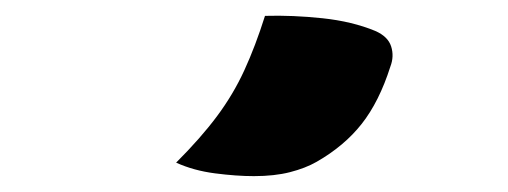

<svg xmlns="http://www.w3.org/2000/svg" viewBox="-20 -833 640 242"><path d="M314 -813Q349 -814 386.5 -810Q424 -806 453 -794Q469 -787 473 -774.5Q477 -762 472 -749Q458 -705 436 -677Q414 -649 379 -629Q365 -621 345.5 -616Q326 -611 300 -611Q278 -611 251 -614.5Q224 -618 202 -628Q233 -659 253.5 -686.5Q274 -714 288 -744.5Q302 -775 314 -813Z"/></svg>

Font: Recursive Sn Csl St Blk
Style: Regular
Weight: 900
Version: Version 1.079;hotconv 1.0.112;makeotfexe 2.5.65598; ttfautoh